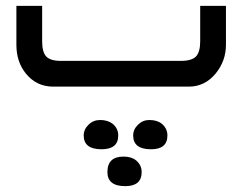

<svg xmlns="http://www.w3.org/2000/svg" viewBox="-20 -296 824 656"><path d="M36 -143V-276H124V-155Q124 -118 138 -103Q152 -88 188 -88H598Q635 -88 649.5 -103Q664 -118 664 -155V-276H752V-143Q752 -88 717 -45Q680 0 625 0H162Q105 0 69 -44Q36 -84 36 -143ZM266 167Q266 146 282.5 130Q299 114 322 114Q348 114 365 127Q384 143 384 167Q384 214 327 214Q266 214 266 167ZM347 292Q347 239 402 239Q429 239 445 252Q464 268 464 292Q464 340 408 340Q347 340 347 292ZM435 167Q435 146 451.5 130Q468 114 490 114Q517 114 533 127Q552 143 552 167Q552 214 496 214Q435 214 435 167Z"/></svg>

Font: Yekan
Style: Regular
Weight: 400
Designer: ParsMizban Co
Foundry: ParsMizban Co
Version: Version 2.000